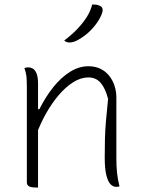

<svg xmlns="http://www.w3.org/2000/svg" viewBox="-20 -833 640 858"><path d="M514 0Q510 1 506.5 1.5Q503 2 499 2Q486 2 474.5 -9Q463 -20 455.5 -49Q448 -78 448 -130Q448 -177 449 -214Q450 -251 453.5 -292Q457 -333 463 -391Q451 -438 430 -462.5Q409 -487 375 -487Q341 -487 307 -465.5Q273 -444 242 -407.5Q211 -371 185 -324.5Q159 -278 141 -228L138 -345H156Q184 -401 218.5 -444Q253 -487 293 -512Q333 -537 375 -537Q405 -537 428 -526Q451 -515 467 -495.5Q483 -476 491.5 -450.5Q500 -425 500 -397Q500 -352 500 -306.5Q500 -261 500 -215.5Q500 -170 500 -124Q500 -89 503 -60.5Q506 -32 514 0ZM150 5Q149 5 147 5Q145 5 143.5 5Q142 5 140 5Q132 5 124.5 4Q117 3 111.5 0.5Q106 -2 103 -6.5Q100 -11 100 -18Q100 -71 100 -124Q100 -177 100 -230Q100 -283 100 -336Q100 -389 100 -442Q100 -477 98 -493Q96 -509 89 -529Q92 -530 94.5 -530.5Q97 -531 100 -531.5Q103 -532 105 -532Q120 -532 130 -524Q140 -516 145 -500Q150 -484 150 -459Q150 -382 150 -304.5Q150 -227 150 -150Q150 -73 150 5ZM392 -813Q403 -813 410.5 -812Q418 -811 426 -807Q436 -803 438 -794Q440 -785 437 -777Q430 -755 414 -732Q398 -709 377 -689.5Q356 -670 331 -656Q320 -649 309 -646Q298 -643 290 -643Q285 -643 278.5 -645Q272 -647 267 -652Q300 -677 325 -703Q350 -729 367.5 -756.5Q385 -784 392 -813Z"/></svg>

Font: Recursive Monospace Casual Light
Style: Regular
Weight: 300
Version: Version 1.047